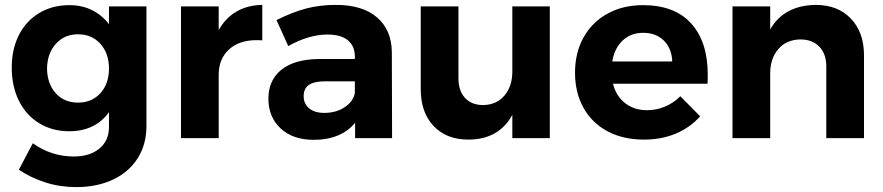

<svg xmlns="http://www.w3.org/2000/svg" viewBox="-20 -564 3607 784"><path d="M578 -538V-50Q578 26 542 82.5Q506 139 441 169.5Q376 200 291 200Q225 200 165.5 181Q106 162 57 129L114 21Q190 75 281 75Q347 75 386 42.5Q425 10 425 -45V-106Q398 -68 357 -48Q316 -28 263 -28Q194 -28 140.5 -60.5Q87 -93 57.5 -152Q28 -211 28 -288Q28 -364 57.5 -421.5Q87 -479 140.5 -511Q194 -543 263 -543Q315 -543 356 -522.5Q397 -502 425 -465V-538ZM425 -284Q425 -346 390 -385Q355 -424 299 -424Q243 -424 208 -385Q173 -346 172 -284Q173 -222 207.5 -183.5Q242 -145 299 -145Q355 -145 390 -183.5Q425 -222 425 -284Z M1051 -544V-399Q1043 -400 1027 -400Q956 -400 914.5 -361.5Q873 -323 873 -259V0H719V-538H873V-441Q901 -491 946 -517Q991 -543 1051 -544Z M1430 0V-63Q1403 -29 1360 -11Q1317 7 1261 7Q1176 7 1126 -39.5Q1076 -86 1076 -161Q1076 -237 1129.5 -279.5Q1183 -322 1281 -323H1429V-333Q1429 -376 1400.5 -399.5Q1372 -423 1317 -423Q1242 -423 1157 -376L1109 -482Q1173 -514 1229 -529Q1285 -544 1352 -544Q1460 -544 1519.5 -493Q1579 -442 1580 -351L1581 0ZM1429 -184V-232H1308Q1263 -232 1241.5 -217.5Q1220 -203 1220 -171Q1220 -140 1242.5 -121.5Q1265 -103 1304 -103Q1352 -103 1387 -126Q1422 -149 1429 -184Z M2225 -538V0H2072V-95Q2017 6 1892 6Q1803 6 1750.5 -49.5Q1698 -105 1698 -200V-538H1852V-244Q1852 -193 1879 -164Q1906 -135 1953 -135Q2008 -136 2040 -174Q2072 -212 2072 -272V-538Z M2870 -259Q2870 -235 2869 -222H2483Q2496 -171 2533 -142.5Q2570 -114 2622 -114Q2660 -114 2695 -128.5Q2730 -143 2758 -171L2839 -89Q2798 -43 2739.5 -18.5Q2681 6 2609 6Q2524 6 2460.5 -28Q2397 -62 2362.5 -124Q2328 -186 2328 -267Q2328 -349 2363 -411.5Q2398 -474 2461 -508.5Q2524 -543 2605 -543Q2735 -543 2802.5 -468Q2870 -393 2870 -259ZM2725 -313Q2723 -366 2691 -398Q2659 -430 2606 -430Q2556 -430 2522.5 -398.5Q2489 -367 2480 -313Z M3508 -338V0H3354V-293Q3354 -344 3325.5 -373.5Q3297 -403 3248 -403Q3191 -402 3158 -363.5Q3125 -325 3125 -265V0H2971V-538H3125V-444Q3181 -542 3311 -544Q3401 -544 3454.5 -488Q3508 -432 3508 -338Z"/></svg>

Font: Montserrat arm2 SemiBold
Style: Regular
Weight: 600
Designer: Julieta Ulanovsky
Foundry: Julieta Ulanovsky
Version: Version 6.000